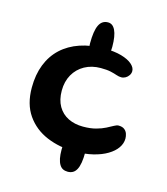

<svg xmlns="http://www.w3.org/2000/svg" viewBox="-101 -707 708 814"><g transform="rotate(15 253.0 -300.0)"><path d="M272 -471Q253.5 -471 242.5 -477.5Q231.5 -484 226.8 -496Q222 -508 222 -523.5Q222 -550.5 225 -570.2Q228 -590 234.2 -603Q240.5 -616 250.2 -622.2Q260 -628.5 273 -628.5Q283.5 -628.5 291.5 -622.8Q299.5 -617 305.2 -605.2Q311 -593.5 314 -575.2Q317 -557 317 -532.5Q317 -511.5 313.2 -497.8Q309.5 -484 299.8 -477.5Q290 -471 272 -471ZM271 27.5Q259 27.5 250 23Q241 18.5 234.8 8.2Q228.5 -2 225.2 -18Q222 -34 222 -56.5Q222 -75.5 224.5 -90Q227 -104.5 233.2 -114.5Q239.5 -124.5 249.5 -129.5Q259.5 -134.5 274.5 -134.5Q285.5 -134.5 294.2 -130.2Q303 -126 309.2 -118.2Q315.5 -110.5 318.8 -99.2Q322 -88 322 -73Q322 -45 318.8 -25.8Q315.5 -6.5 309 5.2Q302.5 17 293 22.2Q283.5 27.5 271 27.5ZM277.5 -63Q210.5 -63 154.5 -86.5Q98.5 -110 65.2 -157.8Q32 -205.5 32 -278Q32 -335 49.5 -379.5Q67 -424 100.2 -454.8Q133.5 -485.5 180.5 -501.5Q227.5 -517.5 285.5 -517.5Q330.5 -517.5 361.8 -508.5Q393 -499.5 409.2 -485.2Q425.5 -471 425.5 -455.5Q425.5 -445.5 419.8 -436.8Q414 -428 405.2 -423Q396.5 -418 386.5 -418Q376.5 -418 365.2 -422Q354 -426 337.2 -429.8Q320.5 -433.5 293.5 -433.5Q254 -433.5 223.2 -416.5Q192.5 -399.5 175.2 -369Q158 -338.5 158 -298.5Q158 -258 174.2 -230Q190.5 -202 219 -188Q247.5 -174 284 -174Q316.5 -174 340.5 -180.5Q364.5 -187 381.5 -195.8Q398.5 -204.5 410 -211Q421.5 -217.5 429 -217.5Q446 -217.5 455.2 -210.2Q464.5 -203 468 -192.2Q471.5 -181.5 471.5 -171.5Q471.5 -150 458 -130.5Q444.5 -111 419 -95.8Q393.5 -80.5 357.8 -71.8Q322 -63 277.5 -63Z"/></g></svg>

Font: Gluten Thin Medium
Style: Regular
Weight: 500
Version: Version 1.300